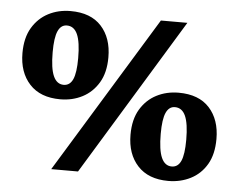

<svg xmlns="http://www.w3.org/2000/svg" viewBox="-43 -559 764 614"><g transform="rotate(5 339.0 -252.0)"><path d="M142 0 450 -504H535L228 0ZM151 -225Q87 -225 52.5 -262.5Q18 -300 18 -362Q18 -411 37.5 -443.5Q57 -476 89 -492.5Q121 -509 160 -509Q225 -509 259 -471.5Q293 -434 293 -372Q293 -323 273.5 -290.5Q254 -258 222 -241.5Q190 -225 151 -225ZM158 -272Q178 -272 187.5 -293Q197 -314 197 -361Q197 -413 186 -437.5Q175 -462 152 -462Q133 -462 123.5 -441Q114 -420 114 -373Q114 -321 125 -296.5Q136 -272 158 -272ZM518 5Q454 5 419.5 -32.5Q385 -70 385 -132Q385 -181 404.5 -213.5Q424 -246 456 -262.5Q488 -279 527 -279Q592 -279 626 -241.5Q660 -204 660 -142Q660 -93 641 -60.5Q622 -28 589.5 -11.5Q557 5 518 5ZM525 -42Q545 -42 554.5 -63Q564 -84 564 -131Q564 -183 553 -207.5Q542 -232 519 -232Q500 -232 490.5 -211Q481 -190 481 -143Q481 -91 492 -66.5Q503 -42 525 -42Z"/></g></svg>

Font: Yrsa
Style: Regular
Weight: 400
Designer: Anna Giedrys (Yrsa+Rasa design), David Brezina (Yrsa art-direction, Rasa art-direction, design)
Foundry: Rosetta Type Foundry
Version: Version 2.004